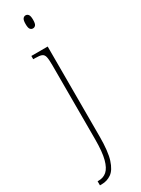

<svg xmlns="http://www.w3.org/2000/svg" viewBox="-256 -758 745 1018"><g transform="rotate(-30 116.5 -249.0)"><path d="M125 -658Q115 -658 108.5 -666Q102 -674 102 -698Q102 -721 108.5 -729.5Q115 -738 125 -738Q135 -738 141.5 -729.5Q148 -721 148 -698Q148 -674 141.5 -666Q135 -658 125 -658ZM16 240V215H23Q52 215 72.5 197Q93 179 104.5 136Q116 93 116 16V-439Q116 -474 112 -490Q108 -506 95.5 -511Q83 -516 57 -516H44V-536H144V15Q144 106 128.5 154.5Q113 203 86.5 221.5Q60 240 27 240Z"/></g></svg>

Font: Noto Serif Tamil Condensed Thin
Style: Regular
Weight: 100
Width: 3
Designer: Indian Type Foundry, Tom Grace, and the Monotype Design Team
Foundry: Monotype Imaging Inc.
Version: Version 2.004; ttfautohint (v1.8.4.7-5d5b)